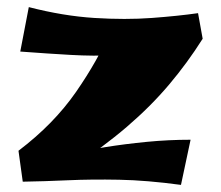

<svg xmlns="http://www.w3.org/2000/svg" viewBox="-20 -509 622 540"><path d="M179 -35 32 -85Q131 -160 193.5 -250Q256 -340 291 -423L550 -400Q507 -332 455.5 -271Q404 -210 337 -152.5Q270 -95 179 -35ZM489 11Q393 -2 315 -3.5Q237 -5 171 -2Q105 1 44 2L32 -85L173 -76Q219 -86 275 -95Q331 -104 392.5 -110Q454 -116 516 -116ZM37 -364 61 -489Q158 -464 245.5 -458.5Q333 -453 407 -458.5Q481 -464 537 -472L550 -400Q478 -377 418 -366.5Q358 -356 300.5 -353.5Q243 -351 180 -354.5Q117 -358 37 -364Z"/></svg>

Font: Marhey Light
Style: Regular
Weight: 300
Designer: Nur Syamsi & Bustanul Arifin
Foundry: Namelatype
Version: Version 1.000